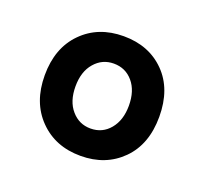

<svg xmlns="http://www.w3.org/2000/svg" viewBox="-66 -685 473 445"><g transform="rotate(20 170.5 -462.5)"><path d="M170.8 -315Q108.3 -315 68.8 -355.4Q29.2 -395.8 29.2 -462.5Q29.2 -530 68.8 -570Q108.3 -610 170.8 -610Q233.3 -610 272.5 -570.4Q311.7 -530.8 311.7 -462.5Q311.7 -394.2 272.1 -354.6Q232.5 -315 170.8 -315ZM170.8 -382.5Q200 -382.5 218.3 -404.6Q236.7 -426.7 236.7 -462.5Q236.7 -499.2 218.3 -520.8Q200 -542.5 170.8 -542.5Q142.5 -542.5 123.8 -520.8Q105 -499.2 105 -462.5Q105 -425.8 123.8 -404.2Q142.5 -382.5 170.8 -382.5Z"/></g></svg>

Font: Funnel Sans Medium
Style: Regular
Weight: 500
Version: Version 1.000; Beta; Release 5; Build 24; ttfautohint (v1.8.